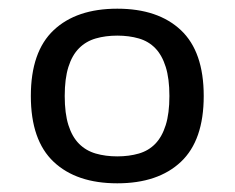

<svg xmlns="http://www.w3.org/2000/svg" viewBox="-20 -767 540 442"><path d="M250 -407Q277 -407 299.5 -413.5Q322 -420 337.5 -436Q353 -452 361.5 -479Q370 -506 370 -546Q370 -586 361.5 -613Q353 -640 337.5 -656Q322 -672 299.5 -678.5Q277 -685 250 -685Q223 -685 200.5 -678.5Q178 -672 162 -656Q146 -640 137.5 -613Q129 -586 129 -546Q129 -506 137.5 -479Q146 -452 162 -436Q178 -420 200.5 -413.5Q223 -407 250 -407ZM250 -345Q156 -345 103.5 -394.5Q51 -444 51 -546Q51 -648 103.5 -697.5Q156 -747 250 -747Q344 -747 396.5 -697.5Q449 -648 449 -546Q449 -444 396.5 -394.5Q344 -345 250 -345Z"/></svg>

Font: Encode Sans Wide
Style: Regular
Weight: 400
Designer: Pablo Impallari, Andres Torresi
Foundry: Pablo Impallari, Andres Torresi
Version: Version 1.000; ttfautohint (v1.00) -l 8 -r 50 -G 200 -x 14 -